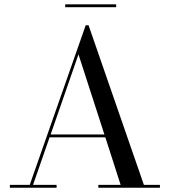

<svg xmlns="http://www.w3.org/2000/svg" viewBox="-20 -884 800 904"><path d="M287 -863.5H527V-850H287ZM26.5 -13.5H120L383.5 -765H397L657.5 -13.5H733V0H443V-13.5H548L476 -237.5H213.5L135.5 -13.5H246.5V0H26.5ZM349.5 -628 218.5 -251H471.5Z"/></svg>

Font: Bodoni* 16pt
Style: Regular
Weight: 400
Version: Version 2.3